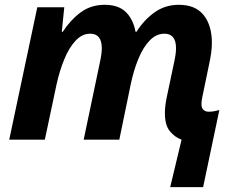

<svg xmlns="http://www.w3.org/2000/svg" viewBox="-20 -576 966 792"><path d="M682.1 195.8 729 0Q701.2 -9.8 680.7 -34.7Q660.2 -59.6 660.2 -108.9Q660.2 -137.2 667 -170.9L698.2 -318.8Q706.1 -354 706.1 -377Q706.1 -437 658.2 -437Q624.5 -437 597.4 -408.9Q570.3 -380.9 550.8 -333.3Q531.2 -285.6 519 -227.1L472.2 0H325.2L392.1 -318.8Q399.9 -354 399.9 -377Q399.9 -437 352.1 -437Q318.8 -437 292 -408.4Q265.1 -379.9 245.4 -332Q225.6 -284.2 212.9 -226.1L165 0H18.1L133.8 -545.9H245.1L234.9 -444.8H238.8Q270.5 -493.7 312.7 -524.9Q355 -556.2 412.1 -556.2Q468.3 -556.2 498.8 -526.6Q529.3 -497.1 539.1 -444.8H543Q573.7 -493.7 617.4 -524.9Q661.1 -556.2 717.8 -556.2Q786.1 -556.2 820.1 -513.7Q854 -471.2 854 -398.9Q854 -362.8 842.8 -312L814 -172.9Q811 -158.2 811 -147Q811 -130.4 819.3 -122.8Q827.6 -115.2 840.8 -115.2Q853 -115.2 863.8 -117.2Q874.5 -119.1 884.8 -122.1L817.9 195.8Z"/></svg>

Font: Open Sans
Style: Bold Italic
Weight: 700
Italic angle: -12°
Designer: Monotype Design Team
Foundry: Monotype Imaging Inc.
Version: Version 3.003; ttfautohint (v1.8.4)